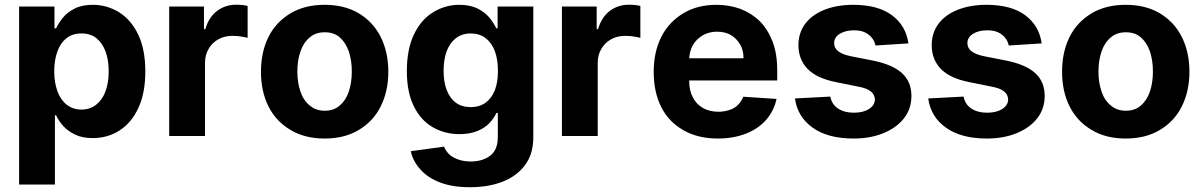

<svg xmlns="http://www.w3.org/2000/svg" viewBox="-20 -573 5070 809"><path d="M211.4 204.6H60.5V-545.4H209.5V-453.6H216.3Q227.5 -477.1 245.6 -499Q263.7 -521.5 294.9 -537.1Q325.2 -552.7 371.6 -552.7Q430.2 -552.7 481.4 -521.5Q532.2 -489.7 562 -428.2Q592.3 -365.2 592.3 -272Q592.3 -180.7 563 -118.2Q534.2 -55.7 483.9 -23.4Q433.6 8.8 371.1 8.8Q326.2 8.8 296.4 -5.9Q265.1 -21 246.1 -42.5Q227.1 -63.5 216.3 -87.4H211.4ZM208.5 -272.9Q208.5 -225.1 222.2 -188Q235.4 -151.9 261.2 -131.8Q287.1 -111.3 323.2 -111.3Q359.4 -111.3 385.7 -132.3Q412.1 -153.3 424.8 -189Q438 -224.6 438 -272.9Q438 -319.8 424.8 -356Q411.6 -391.6 386.2 -412.1Q361.3 -432.1 323.2 -432.1Q285.6 -432.1 261.2 -412.6Q234.9 -392.6 222.2 -357.4Q208.5 -320.3 208.5 -272.9Z M843.8 0H692.9V-545.4H839.4V-450.2H845.2Q859.9 -501 895 -527.3Q929.7 -553.2 976.1 -553.2Q987.3 -553.2 1000.5 -551.8Q1015.6 -550.3 1023.4 -547.9V-413.6Q1012.2 -416.5 994.1 -419.4Q979 -421.9 960 -421.9Q925.8 -421.9 900.4 -407.7Q874 -393.1 859.4 -367.7Q843.8 -341.8 843.8 -308.6Z M1347.7 10.7Q1264.6 10.7 1205.1 -24.9Q1143.6 -61 1111.8 -123.5Q1079.6 -187.5 1079.6 -270.5Q1079.6 -354.5 1111.8 -418.5Q1143.1 -480.5 1205.1 -517.6Q1265.1 -552.7 1347.7 -552.7Q1430.7 -552.7 1490.7 -517.6Q1551.8 -481 1583.5 -418.5Q1616.2 -354 1616.2 -270.5Q1616.2 -188 1583.5 -123.5Q1551.8 -60.5 1490.7 -24.9Q1431.2 10.7 1347.7 10.7ZM1411.6 -128.4Q1436.5 -149.4 1449.7 -187Q1462.4 -225.1 1462.4 -271.5Q1462.4 -318.4 1449.7 -356.4Q1436.5 -393.6 1411.6 -415.5Q1387.2 -437 1348.6 -437Q1310.1 -437 1285.2 -415.5Q1258.3 -393.1 1246.1 -356.4Q1232.9 -319.3 1232.9 -271.5Q1232.9 -224.6 1246.1 -187Q1258.3 -149.9 1285.2 -128.4Q1310.5 -106.4 1348.6 -106.4Q1386.7 -106.4 1411.6 -128.4Z M1960.4 215.8Q1885.3 215.8 1834.5 195.8Q1783.2 176.8 1751.5 141.1Q1719.2 105 1710.9 64L1851.1 44.9Q1857.4 61.5 1871.1 75.7Q1883.3 88.4 1908.2 98.1Q1932.1 107.4 1963.9 107.4Q2012.7 107.4 2045.4 83Q2077.6 59.1 2077.6 3.4V-96.7H2071.3Q2061 -73.7 2041.5 -53.7Q2021.5 -32.7 1990.2 -20.5Q1958 -7.8 1915.5 -7.8Q1854.5 -7.8 1804.2 -36.6Q1753.4 -65.4 1724.1 -124.5Q1694.3 -183.6 1694.3 -273.9Q1694.3 -365.7 1724.6 -428.7Q1754.4 -490.7 1805.2 -521.5Q1856 -552.7 1915.5 -552.7Q1960.9 -552.7 1992.2 -537.1Q2022.9 -521.5 2042 -499Q2061 -475.1 2071.3 -453.6H2076.7V-545.4H2227.1V5.4Q2227.1 75.2 2192.9 121.6Q2158.2 168.9 2099.1 191.9Q2039.6 215.8 1960.4 215.8ZM1963.4 -121.6Q2000 -121.6 2025.9 -140.1Q2051.3 -158.7 2064.9 -192.4Q2078.1 -226.6 2078.1 -274.4Q2078.1 -322.3 2064.9 -357.9Q2051.8 -392.6 2025.9 -412.6Q2000.5 -432.1 1963.4 -432.1Q1926.8 -432.1 1900.9 -412.1Q1874.5 -391.1 1861.8 -356.4Q1849.1 -321.8 1849.1 -274.4Q1849.1 -227.5 1862.3 -193.4Q1876 -158.2 1900.9 -140.1Q1926.3 -121.6 1963.4 -121.6Z M2498.5 0H2347.7V-545.4H2494.1V-450.2H2500Q2514.6 -501 2549.8 -527.3Q2584.5 -553.2 2630.9 -553.2Q2642.1 -553.2 2655.3 -551.8Q2670.4 -550.3 2678.2 -547.9V-413.6Q2667 -416.5 2648.9 -419.4Q2633.8 -421.9 2614.7 -421.9Q2580.6 -421.9 2555.2 -407.7Q2528.8 -393.1 2514.2 -367.7Q2498.5 -341.8 2498.5 -308.6Z M3004.9 10.7Q2920.9 10.7 2860.4 -23.9Q2797.9 -59.1 2766.6 -121.1Q2734.4 -184.1 2734.4 -270Q2734.4 -354.5 2766.6 -418Q2797.9 -480 2859.4 -517.1Q2918.5 -552.7 2998.5 -552.7Q3052.2 -552.7 3099.6 -535.6Q3146.5 -517.6 3181.2 -483.9Q3215.3 -449.2 3235.4 -397.5Q3254.9 -346.2 3254.9 -275.4V-233.9H2794.4V-327.6H3112.8Q3112.8 -361.8 3098.6 -385.7Q3083.5 -411.1 3059.6 -425.3Q3035.6 -439.5 3001 -439.5Q2967.3 -439.5 2940.4 -423.8Q2913.1 -407.2 2898.9 -381.8Q2884.8 -356 2883.8 -322.8V-233.9Q2883.8 -192.4 2898.9 -163.6Q2913.6 -134.3 2941.4 -118.2Q2969.2 -102.1 3007.3 -102.1Q3030.3 -102.1 3053.2 -109.4Q3074.7 -116.2 3089.4 -130.9Q3104 -145.5 3111.8 -165.5L3252 -156.2Q3241.2 -106 3208.5 -68.4Q3175.8 -30.8 3124 -10.3Q3070.8 10.7 3004.9 10.7Z M3807.6 -390.1 3668.9 -381.3Q3665 -399.4 3653.8 -413.6Q3642.1 -428.2 3623.5 -437Q3605.5 -445.3 3578.1 -445.3Q3542.5 -445.3 3518.6 -430.7Q3494.6 -416 3494.6 -391.1Q3494.6 -371.6 3510.3 -358.4Q3526.9 -344.2 3563.5 -336.4L3662.6 -316.9Q3742.7 -299.8 3781.2 -264.2Q3820.3 -228 3820.3 -168.9Q3820.3 -114.7 3789.1 -74.7Q3758.3 -35.2 3703.1 -12.2Q3647.5 10.7 3577.1 10.7Q3468.3 10.7 3404.8 -34.7Q3340.3 -80.1 3329.6 -158.2L3478.5 -166Q3485.4 -132.3 3511.2 -115.7Q3537.6 -98.1 3577.6 -98.1Q3617.2 -98.1 3641.6 -113.8Q3665.5 -128.9 3666.5 -153.8Q3665.5 -174.8 3648.9 -188Q3631.8 -201.7 3596.2 -208L3502 -227.1Q3421.4 -243.2 3383.3 -282.2Q3344.2 -322.3 3344.2 -382.8Q3344.2 -434.6 3373 -473.1Q3401.9 -511.2 3453.6 -531.7Q3506.8 -552.7 3575.2 -552.7Q3679.2 -552.7 3738.3 -508.8Q3797.4 -464.8 3807.6 -390.1Z M4369.1 -390.1 4230.5 -381.3Q4226.6 -399.4 4215.3 -413.6Q4203.6 -428.2 4185.1 -437Q4167 -445.3 4139.6 -445.3Q4104 -445.3 4080.1 -430.7Q4056.2 -416 4056.2 -391.1Q4056.2 -371.6 4071.8 -358.4Q4088.4 -344.2 4125 -336.4L4224.1 -316.9Q4304.2 -299.8 4342.8 -264.2Q4381.8 -228 4381.8 -168.9Q4381.8 -114.7 4350.6 -74.7Q4319.8 -35.2 4264.6 -12.2Q4209 10.7 4138.7 10.7Q4029.8 10.7 3966.3 -34.7Q3901.9 -80.1 3891.1 -158.2L4040 -166Q4046.9 -132.3 4072.8 -115.7Q4099.1 -98.1 4139.2 -98.1Q4178.7 -98.1 4203.1 -113.8Q4227.1 -128.9 4228 -153.8Q4227.1 -174.8 4210.4 -188Q4193.4 -201.7 4157.7 -208L4063.5 -227.1Q3982.9 -243.2 3944.8 -282.2Q3905.8 -322.3 3905.8 -382.8Q3905.8 -434.6 3934.6 -473.1Q3963.4 -511.2 4015.1 -531.7Q4068.4 -552.7 4136.7 -552.7Q4240.7 -552.7 4299.8 -508.8Q4358.9 -464.8 4369.1 -390.1Z M4723.1 10.7Q4640.1 10.7 4580.6 -24.9Q4519 -61 4487.3 -123.5Q4455.1 -187.5 4455.1 -270.5Q4455.1 -354.5 4487.3 -418.5Q4518.6 -480.5 4580.6 -517.6Q4640.6 -552.7 4723.1 -552.7Q4806.2 -552.7 4866.2 -517.6Q4927.2 -481 4959 -418.5Q4991.7 -354 4991.7 -270.5Q4991.7 -188 4959 -123.5Q4927.2 -60.5 4866.2 -24.9Q4806.6 10.7 4723.1 10.7ZM4787.1 -128.4Q4812 -149.4 4825.2 -187Q4837.9 -225.1 4837.9 -271.5Q4837.9 -318.4 4825.2 -356.4Q4812 -393.6 4787.1 -415.5Q4762.7 -437 4724.1 -437Q4685.5 -437 4660.6 -415.5Q4633.8 -393.1 4621.6 -356.4Q4608.4 -319.3 4608.4 -271.5Q4608.4 -224.6 4621.6 -187Q4633.8 -149.9 4660.6 -128.4Q4686 -106.4 4724.1 -106.4Q4762.2 -106.4 4787.1 -128.4Z"/></svg>

Font: My Font
Style: Bold
Weight: 500
Designer: Rasmus Andersson
Foundry: rsms
Version: Version 0.001